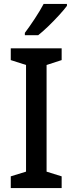

<svg xmlns="http://www.w3.org/2000/svg" viewBox="-20 -961 371 981"><path d="M295 0H35V-60L113 -84V-629L35 -654V-714H295V-654L218 -629V-84L295 -60ZM322 -931Q308 -912 282 -883.5Q256 -855 227 -827Q198 -799 175 -781H107V-793Q131 -825 158 -866Q185 -907 203 -941H322Z"/></svg>

Font: Noto Sans Telugu SemiCondensed Medium
Style: Regular
Weight: 500
Width: 4
Designer: Jelle Bosma - Monotype Design Team
Foundry: Monotype Imaging Inc.
Version: Version 2.005; ttfautohint (v1.8.4.7-5d5b)